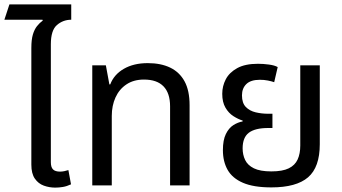

<svg xmlns="http://www.w3.org/2000/svg" viewBox="-33 -846 1560 876"><path d="M110 -448V-627Q110 -665 117 -688.5Q124 -712 136 -727Q148 -742 162 -752L161 -756H-13L10 -826H292V-756Q255 -756 227 -732Q199 -708 199 -644V-448ZM219 10Q192 10 167 1Q142 -8 126 -31Q110 -54 110 -95V-548H199V-106Q199 -83 209 -73Q219 -63 241 -63Q250 -63 260 -65Q270 -67 279 -70L291 -5Q272 4 254 7Q236 10 219 10Z M388 0V-548H450L466 -461H470Q487 -506 532 -532Q577 -558 641 -558Q701 -558 743.5 -537.5Q786 -517 809 -475Q832 -433 832 -366V0H743V-361Q743 -421 713 -452Q683 -483 624 -483Q577 -483 544 -461Q511 -439 494 -401.5Q477 -364 477 -317V0Z M1205 9Q1124 9 1075.5 -12Q1027 -33 1005.5 -71Q984 -109 984 -161Q984 -207 997.5 -234.5Q1011 -262 1031.5 -275Q1052 -288 1074 -292V-296Q1054 -302 1032 -316Q1010 -330 995.5 -355Q981 -380 981 -418Q981 -453 997 -484Q1013 -515 1049 -535Q1085 -555 1144 -555Q1168 -555 1194 -551.5Q1220 -548 1234 -540L1218 -471Q1207 -475 1189.5 -478.5Q1172 -482 1153 -482Q1111 -482 1091 -462.5Q1071 -443 1071 -411Q1071 -376 1088.5 -358Q1106 -340 1133.5 -333.5Q1161 -327 1191 -327H1210V-262H1191Q1131 -262 1102.5 -240.5Q1074 -219 1074 -169Q1074 -140 1085.5 -116Q1097 -92 1125.5 -78Q1154 -64 1205 -64Q1256 -64 1284.5 -78Q1313 -92 1325 -118.5Q1337 -145 1337 -182V-548H1426V-188Q1426 -83 1372.5 -37Q1319 9 1205 9Z"/></svg>

Font: Noto Sans Thai
Style: Regular
Weight: 400
Designer: Monotype Design Team
Foundry: Monotype Imaging Inc.
Version: Version 2.001